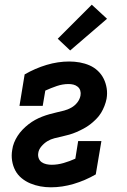

<svg xmlns="http://www.w3.org/2000/svg" viewBox="-20 -790 540 818"><path d="M197 8Q174 8 152 4Q130 0 109.5 -8.5Q89 -17 72 -31Q55 -45 45 -64Q35 -83 31.5 -105.5Q28 -128 32 -151Q34 -167 40 -182Q46 -197 55 -211Q64 -225 76 -237.5Q88 -250 101.5 -260.5Q115 -271 129.5 -279Q144 -287 159.5 -293Q175 -299 191 -303.5Q207 -308 222.5 -311.5Q238 -315 253.5 -319Q269 -323 284 -331.5Q299 -340 309.5 -353.5Q320 -367 323 -383Q325 -394 322 -404Q319 -414 311 -420.5Q303 -427 293 -429.5Q283 -432 272 -432Q247 -432 222 -423.5Q197 -415 173 -404L162 -339H63L85 -473Q130 -499 178.5 -513.5Q227 -528 275 -528Q298 -528 320 -524Q342 -520 361.5 -511.5Q381 -503 396.5 -488.5Q412 -474 421.5 -455Q431 -436 434.5 -414Q438 -392 434 -369Q431 -354 425 -338.5Q419 -323 410.5 -309Q402 -295 389.5 -282.5Q377 -270 364 -260Q351 -250 336 -242Q321 -234 306 -227.5Q291 -221 275.5 -216.5Q260 -212 244 -208.5Q228 -205 212 -201Q196 -197 182 -188.5Q168 -180 156.5 -166.5Q145 -153 143 -138Q141 -126 145 -115.5Q149 -105 157.5 -99Q166 -93 177.5 -90.5Q189 -88 200 -88Q225 -88 251 -95.5Q277 -103 301 -114L313 -189H412L388 -47Q343 -21 294 -6.5Q245 8 197 8ZM279 -575 226 -625 371 -770 436 -710Z"/></svg>

Font: Iosevka Curly Slab
Style: Bold Italic
Weight: 700
Italic angle: -9°
Monospace: yes
Designer: Belleve Invis
Foundry: Belleve Invis
Version: Version 22.1.2; ttfautohint (v1.8.4)